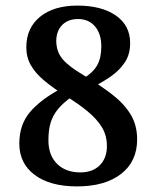

<svg xmlns="http://www.w3.org/2000/svg" viewBox="-20 -657 559 686"><path d="M236 -311Q205 -289 187 -267Q169 -245 161 -219Q153 -193 153 -156Q153 -102 184 -71.5Q215 -41 267 -41Q311 -41 336.5 -66.5Q362 -92 362 -135Q362 -173 344 -202.5Q326 -232 292 -260Q258 -288 210 -317Q168 -344 137.5 -369.5Q107 -395 90.5 -423.5Q74 -452 74 -488Q74 -557 123 -597Q172 -637 257 -637Q343 -637 394 -601.5Q445 -566 445 -503Q445 -463 426.5 -435Q408 -407 379.5 -386.5Q351 -366 319 -350L275 -375Q312 -397 327 -423.5Q342 -450 342 -491Q342 -536 319.5 -562.5Q297 -589 259 -589Q224 -589 203 -568.5Q182 -548 181 -512Q181 -473 203 -446.5Q225 -420 276 -390Q336 -354 379.5 -320.5Q423 -287 446.5 -248.5Q470 -210 470 -159Q470 -80 412.5 -35.5Q355 9 255 9Q159 9 104 -32Q49 -73 49 -144Q49 -212 87.5 -257Q126 -302 199 -341Z"/></svg>

Font: Vollkorn Medium
Style: Regular
Weight: 500
Designer: Friedrich Althausen
Foundry: Friedrich Althausen
Version: Version 5.000